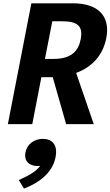

<svg xmlns="http://www.w3.org/2000/svg" viewBox="-20 -750 667 1160"><path d="M175 0 230 -283.5H279L298.5 -284L379.5 0H546.5L440 -309.5C538.5 -345.5 602 -418 622 -519C649 -656.5 568.5 -730 421 -730H169.5L27.5 0ZM303 -394H251.5L296 -621.5H354.5C448.5 -621.5 483 -593 467.5 -513C454.5 -445 414.5 -394 303 -394ZM206.5 253C212 253 217.5 252.5 223 252C195.5 290 145.5 314 93.5 338L125 389.5C209.5 357 296.5 298.5 315.5 200C330.5 124 294.5 89 239 89C187.5 89 143.5 120 134 170.5C123.5 222 156 253 206.5 253Z"/></svg>

Font: Monaspace Neon
Style: Bold Italic
Weight: 700
Italic angle: -11°
Designer: Riley Cran & the Lettermatic Team
Foundry: Lettermatic
Version: Version 1.200 (Monaspace Neon)